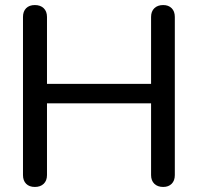

<svg xmlns="http://www.w3.org/2000/svg" viewBox="-20 -730 784 760"><path d="M71 -37V-663Q71 -685 83.5 -697.5Q96 -710 118 -710Q140 -710 153 -697.5Q166 -685 166 -663V-398H578V-663Q578 -685 591 -697.5Q604 -710 626 -710Q647 -710 659.5 -697.5Q672 -685 672 -663V-37Q672 -15 659.5 -2.5Q647 10 626 10Q604 10 591 -2.5Q578 -15 578 -37V-321H166V-37Q166 -15 153 -2.5Q140 10 118 10Q96 10 83.5 -2.5Q71 -15 71 -37Z"/></svg>

Font: Kodchasan Medium
Style: Regular
Weight: 500
Designer: Katatrad Aksorn Co.,Ltd.
Foundry: Cadson Demak Co.,Ltd.
Version: Version 1.000; ttfautohint (v1.6)